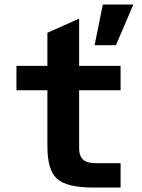

<svg xmlns="http://www.w3.org/2000/svg" viewBox="-20 -844 642 866"><path d="M443.8 -823.7H581.5L502.9 -640.1H406.7ZM403.8 2Q280.3 2 237.3 -37.6Q193.8 -76.7 193.8 -183.1V-437H54.2V-546.9H193.8V-696.3L336.9 -759.8V-546.9H523.9V-437H336.9V-176.3Q336.9 -140.1 355 -124Q364.7 -115.2 379.6 -111.6Q394.5 -107.9 414.1 -107.9H523.9V2Z"/></svg>

Font: Hack
Style: Bold
Weight: 700
Monospace: yes
Designer: Christopher Simpkins
Foundry: Christopher Simpkins
Version: Version 2.017